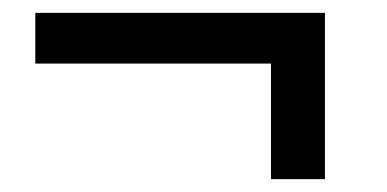

<svg xmlns="http://www.w3.org/2000/svg" viewBox="-20 -424 602 299"><path d="M486 -145H402V-325H35V-404H486Z"/></svg>

Font: Sapa
Style: Regular
Weight: 400
Version: Version 1.20 June 8, 2016